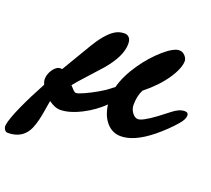

<svg xmlns="http://www.w3.org/2000/svg" viewBox="-426 -993 1645 1499"><g transform="rotate(20 396.5 -244.0)"><path d="M99.1 -21Q57.6 -21 4.9 -59.1Q-2.9 -16.6 -9.5 25.6Q-16.1 67.9 -25.4 106.4Q-34.7 145 -48.6 178.2Q-62.5 211.4 -85 235.4Q-134.3 287.6 -222.2 287.6Q-235.8 287.6 -244.6 277.3Q-260.3 258.8 -257.3 235.1Q-254.4 211.4 -238.8 167.5Q-223.1 123.5 -199.2 70.6Q-175.3 17.6 -145.5 -42L-82.5 -162.1Q-93.3 -187.5 -93.3 -207.5Q-93.3 -227.5 -86.4 -247.6Q-79.6 -267.6 -67.4 -285.2Q-39.6 -326.7 -5.4 -326.7Q1 -326.7 7.8 -325.2Q135.7 -542 154.8 -572.3L181.6 -614.3Q256.8 -725.1 324.2 -747.1Q347.2 -754.4 371.1 -754.4Q395 -754.4 410.4 -737.8Q425.8 -721.2 425.8 -685.1Q425.8 -582 310.5 -448.2L183.6 -307.6Q149.9 -271 119.1 -232.4Q135.3 -213.9 148.9 -200.4Q162.6 -187 171.6 -187Q180.7 -187 198.2 -193.1Q215.8 -199.2 238.5 -209.5Q261.2 -219.7 287.1 -233.2Q313 -246.6 337.4 -260.7Q391.1 -292 412.8 -310.3Q434.6 -328.6 446.3 -335.4Q472.2 -434.6 546.9 -543Q613.8 -639.2 694.3 -709Q772.9 -776.4 818.4 -776.4Q840.8 -776.4 856.9 -763.2Q886.2 -738.8 886.2 -710.4Q886.2 -682.1 870.6 -643.3Q855 -604.5 825.2 -560.5Q762.2 -467.3 654.8 -381.8Q627 -328.6 627 -253.9Q627 -220.2 648.4 -190.4Q670.4 -160.6 696.8 -160.6Q732.9 -160.6 835 -235.4L921.9 -302.2Q975.1 -344.7 1019.5 -344.7Q1050.8 -344.7 1050.8 -318.8Q1050.8 -287.1 1012.7 -243.2Q949.7 -169.9 864.3 -100.6Q725.1 10.7 615.7 10.7Q547.4 10.7 500 -41Q450.7 -95.2 438.5 -188.5Q369.6 -120.6 278.3 -73.2Q177.2 -21 99.1 -21Z"/></g></svg>

Font: Sarina
Style: Regular
Weight: 400
Designer: James Grieshaber
Foundry: James Grieshaber
Version: Version 1.001